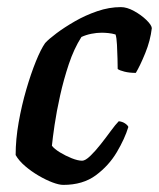

<svg xmlns="http://www.w3.org/2000/svg" viewBox="-20 -520 447 540"><path d="M158 0Q146 0 127.5 -7Q109 -14 88.5 -26Q68 -38 50.5 -53Q33 -68 24 -84Q24 -128 32.5 -176Q41 -224 54 -268.5Q67 -313 81 -347.5Q95 -382 107 -399Q117 -410 139 -426.5Q161 -443 190.5 -460Q220 -477 253.5 -488.5Q287 -500 320 -500Q337 -500 357 -489Q377 -478 391.5 -464Q406 -450 407 -441Q403 -406 388.5 -370.5Q374 -335 362 -315Q344 -315 330 -318.5Q316 -322 311 -326Q311 -335 310.5 -354.5Q310 -374 309 -394Q308 -414 305 -423Q295 -426 284.5 -427Q274 -428 266 -428Q252 -428 237 -425Q222 -422 209 -416Q188 -383 173.5 -339.5Q159 -296 149 -251Q139 -206 133.5 -168.5Q128 -131 126 -110Q133 -101 148.5 -91.5Q164 -82 181.5 -75Q199 -68 211 -68Q220 -68 234 -81.5Q248 -95 263 -114Q278 -133 291.5 -151.5Q305 -170 314 -179Q324 -178 331.5 -173Q339 -168 341 -163Q331 -130 308.5 -92Q286 -54 249.5 -27Q213 0 158 0Z"/></svg>

Font: Texturina 12pt SemiBold
Style: Italic
Weight: 600
Italic angle: -11°
Version: Version 1.002